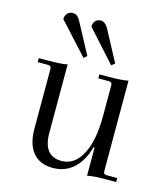

<svg xmlns="http://www.w3.org/2000/svg" viewBox="-102 -740 728 832"><g transform="rotate(15 261.5 -323.5)"><path d="M217 -483 89 -623Q89 -639 98.5 -649Q108 -659 122 -659Q135 -659 143.5 -651.5Q152 -644 161 -626L231 -495ZM341 -483 215 -623Q215 -639 224 -649Q233 -659 248 -659Q270 -659 286 -626L356 -495ZM211 12Q153 12 122 -25Q91 -62 91 -132V-399Q91 -414 77 -414H30V-432H68Q130 -432 158 -438V-131Q158 -27 240 -27Q298 -27 331 -89Q364 -151 364 -261V-399Q364 -414 350 -414H302V-432H341Q401 -432 431 -438V-32Q431 -18 445 -18H493V0H444Q394 0 364 6V-120H359Q342 -57 304 -22.5Q266 12 211 12Z"/></g></svg>

Font: Arapey Thin
Style: Regular
Weight: 100
Designer: Eduardo Rodriguez Tunni
Foundry: Eduardo Rodriguez Tunni
Version: Version 4.000;hotconv 1.0.109;makeotfexe 2.5.65596